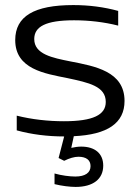

<svg xmlns="http://www.w3.org/2000/svg" viewBox="-20 -529 551 757"><path d="M246 -221C330 -203 397 -189 397 -127C397 -76 347 -51 232 -51C170 -51 106 -58 46 -73V-15C104 1 168 9 233 9L211 94L233 105C253 95 273 89 289 89C320 89 337 102 337 126C337 152 316 167 277 167C255 167 223 163 195 155V197C223 204 256 208 278 208C347 208 387 177 387 124C387 76 354 49 300 49C288 49 274 51 261 54L271 8C403 2 471 -43 471 -131C471 -248 354 -268 257 -287C187 -301 115 -315 115 -375C115 -424 160 -449 272 -449C331 -449 391 -442 446 -428V-486C391 -501 332 -509 269 -509C115 -509 40 -465 40 -371C40 -256 157 -239 246 -221Z"/></svg>

Font: LT Wave Light
Style: Regular
Weight: 300
Designer: Daniel Lyons
Version: Version 2.5 (Glyphs App)